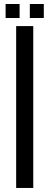

<svg xmlns="http://www.w3.org/2000/svg" viewBox="-20 -929 244 949"><path d="M59.9 0V-800H144.4V0ZM127.4 -840V-909.2H196.5V-840ZM7.7 -840V-909.2H76.9V-840Z"/></svg>

Font: Big Shoulders Stencil Text SC Thin
Style: Regular
Weight: 100
Designer: Patric King
Foundry: XO Type Co
Version: Version 2.001